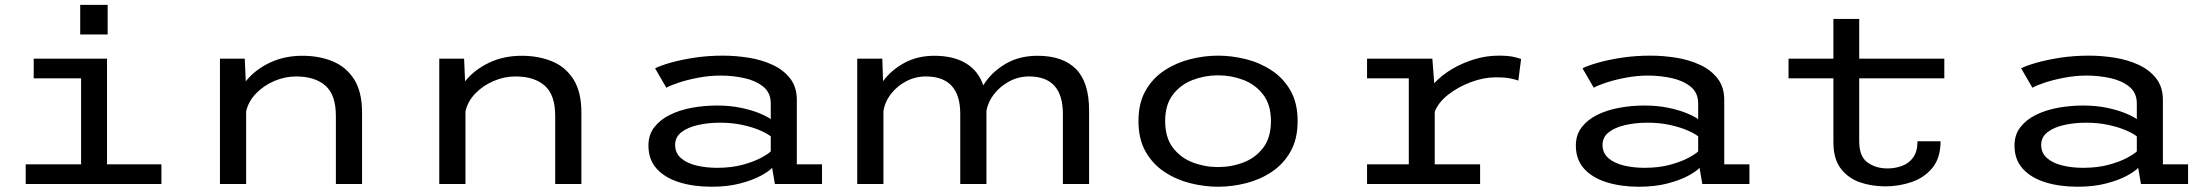

<svg xmlns="http://www.w3.org/2000/svg" viewBox="-20 -734 8815 766"><path d="M300 -714.5H409.5V-596.5H300ZM82.5 0V-78.5H303.5V-421.5H114.5V-500H407V-78.5H624V0Z M857.5 0V-500H956.5L960.5 -409.5Q996.5 -455 1055 -483.2Q1113.5 -511.5 1186.5 -511.5Q1253.5 -511.5 1307.5 -489.2Q1361.5 -467 1393 -417.2Q1424.5 -367.5 1424.5 -284.5V0H1320V-271.5Q1320 -356 1278 -392.5Q1236 -429 1161.5 -429Q1117 -429 1074.8 -411Q1032.5 -393 1001.8 -361.5Q971 -330 962 -289.5V0Z M1732.5 0V-500H1831.5L1835.5 -409.5Q1871.5 -455 1930 -483.2Q1988.5 -511.5 2061.5 -511.5Q2128.5 -511.5 2182.5 -489.2Q2236.5 -467 2268 -417.2Q2299.5 -367.5 2299.5 -284.5V0H2195V-271.5Q2195 -356 2153 -392.5Q2111 -429 2036.5 -429Q1992 -429 1949.8 -411Q1907.5 -393 1876.8 -361.5Q1846 -330 1837 -289.5V0Z M2819 11Q2747 11 2690 -6.8Q2633 -24.5 2600 -60.8Q2567 -97 2567 -153.5Q2567 -196 2590.2 -226.2Q2613.5 -256.5 2652.5 -275.8Q2691.5 -295 2740.2 -304Q2789 -313 2840.5 -313Q2894 -313 2938 -303.5Q2982 -294 3012 -281.2Q3042 -268.5 3055 -258.5V-321.5Q3055 -364 3025 -388.2Q2995 -412.5 2949 -422.5Q2903 -432.5 2855 -432.5Q2810.5 -432.5 2765.8 -424Q2721 -415.5 2686.8 -404Q2652.5 -392.5 2638.5 -384L2593.5 -461.5Q2614 -472 2655 -483.8Q2696 -495.5 2750 -503.8Q2804 -512 2864.5 -512Q2915 -512 2966.8 -503.8Q3018.5 -495.5 3062 -475.5Q3105.5 -455.5 3132.2 -421.2Q3159 -387 3159 -335.5V-78.5H3259.5V0H3071.5L3060.5 -64.5Q3048 -50.5 3015.2 -32.8Q2982.5 -15 2932.5 -2Q2882.5 11 2819 11ZM2841 -64.5Q2898 -64.5 2942.2 -76.5Q2986.5 -88.5 3015.5 -104Q3044.5 -119.5 3055 -130V-190Q3042.5 -200.5 3013 -213.5Q2983.5 -226.5 2942.2 -235.5Q2901 -244.5 2853 -244.5Q2805.5 -244.5 2764.5 -235.2Q2723.5 -226 2698.5 -206.5Q2673.5 -187 2673.5 -156Q2673.5 -123.5 2696.8 -103.2Q2720 -83 2758 -73.8Q2796 -64.5 2841 -64.5Z M3400 0V-500H3500L3503 -410Q3535 -454 3587.5 -482.8Q3640 -511.5 3707.5 -511.5Q3783 -511.5 3833 -481.8Q3883 -452 3903 -393.5Q3933.5 -444 3989.2 -477.8Q4045 -511.5 4119 -511.5Q4220.5 -511.5 4272.8 -458.5Q4325 -405.5 4325 -294V0H4220.5V-279.5Q4220.5 -429 4085.5 -429Q4043.5 -429 4007 -409.5Q3970.5 -390 3946 -358.8Q3921.5 -327.5 3915.5 -291V0H3811V-279.5Q3811 -429 3673.5 -429Q3631.5 -429 3594.8 -409.5Q3558 -390 3533.8 -358.2Q3509.5 -326.5 3504.5 -289V0Z M4839.5 11Q4785 11 4729 -3Q4673 -17 4626 -48Q4579 -79 4550.5 -129Q4522 -179 4522 -251Q4522 -323 4550.5 -372.8Q4579 -422.5 4626 -453.2Q4673 -484 4729 -498Q4785 -512 4839.5 -512Q4894.5 -512 4950.5 -498Q5006.5 -484 5053.2 -453.2Q5100 -422.5 5128.5 -372.8Q5157 -323 5157 -251Q5157 -179 5128.5 -129Q5100 -79 5053.2 -48Q5006.5 -17 4950.5 -3Q4894.5 11 4839.5 11ZM4839.5 -67.5Q4893 -67.5 4941.2 -86Q4989.5 -104.5 5020 -145Q5050.5 -185.5 5050.5 -251Q5050.5 -316 5019.8 -356.2Q4989 -396.5 4940.8 -415Q4892.5 -433.5 4839.5 -433.5Q4787 -433.5 4738.5 -415Q4690 -396.5 4659.2 -356.2Q4628.5 -316 4628.5 -251Q4628.5 -185.5 4659.2 -145Q4690 -104.5 4738.2 -86Q4786.5 -67.5 4839.5 -67.5Z M5434 0V-78.5H5600.5V-421.5H5434V-500H5694.5L5702 -402Q5731.5 -434 5773.5 -458.8Q5815.5 -483.5 5863.2 -497.8Q5911 -512 5958 -512Q5996.5 -512 6017.8 -507.2Q6039 -502.5 6048.5 -498.5L6037.5 -412.5Q6028 -416.5 6006 -421Q5984 -425.5 5947.5 -425.5Q5899 -425.5 5847.8 -406.2Q5796.5 -387 5757 -355.8Q5717.5 -324.5 5704 -287.5V-78.5H5885V0Z M6519 11Q6447 11 6390 -6.8Q6333 -24.5 6300 -60.8Q6267 -97 6267 -153.5Q6267 -196 6290.2 -226.2Q6313.5 -256.5 6352.5 -275.8Q6391.5 -295 6440.2 -304Q6489 -313 6540.5 -313Q6594 -313 6638 -303.5Q6682 -294 6712 -281.2Q6742 -268.5 6755 -258.5V-321.5Q6755 -364 6725 -388.2Q6695 -412.5 6649 -422.5Q6603 -432.5 6555 -432.5Q6510.5 -432.5 6465.8 -424Q6421 -415.5 6386.8 -404Q6352.5 -392.5 6338.5 -384L6293.5 -461.5Q6314 -472 6355 -483.8Q6396 -495.5 6450 -503.8Q6504 -512 6564.5 -512Q6615 -512 6666.8 -503.8Q6718.5 -495.5 6762 -475.5Q6805.5 -455.5 6832.2 -421.2Q6859 -387 6859 -335.5V-78.5H6959.5V0H6771.5L6760.5 -64.5Q6748 -50.5 6715.2 -32.8Q6682.5 -15 6632.5 -2Q6582.5 11 6519 11ZM6541 -64.5Q6598 -64.5 6642.2 -76.5Q6686.5 -88.5 6715.5 -104Q6744.5 -119.5 6755 -130V-190Q6742.5 -200.5 6713 -213.5Q6683.5 -226.5 6642.2 -235.5Q6601 -244.5 6553 -244.5Q6505.5 -244.5 6464.5 -235.2Q6423.5 -226 6398.5 -206.5Q6373.5 -187 6373.5 -156Q6373.5 -123.5 6396.8 -103.2Q6420 -83 6458 -73.8Q6496 -64.5 6541 -64.5Z M7294.5 -166.5V-421.5H7115.5V-500H7294.5V-658.5H7397.5V-500H7737V-421.5H7397.5V-170.5Q7397.5 -109.5 7430.8 -85.8Q7464 -62 7510 -62Q7540.5 -62 7568 -72Q7595.5 -82 7612.8 -105.8Q7630 -129.5 7630 -170.5H7722Q7722 -103.5 7689.2 -64Q7656.5 -24.5 7606 -7.5Q7555.5 9.5 7501.5 9.5Q7446 9.5 7399 -7.2Q7352 -24 7323.2 -62.5Q7294.5 -101 7294.5 -166.5Z M8269 11Q8197 11 8140 -6.8Q8083 -24.5 8050 -60.8Q8017 -97 8017 -153.5Q8017 -196 8040.2 -226.2Q8063.5 -256.5 8102.5 -275.8Q8141.5 -295 8190.2 -304Q8239 -313 8290.5 -313Q8344 -313 8388 -303.5Q8432 -294 8462 -281.2Q8492 -268.5 8505 -258.5V-321.5Q8505 -364 8475 -388.2Q8445 -412.5 8399 -422.5Q8353 -432.5 8305 -432.5Q8260.5 -432.5 8215.8 -424Q8171 -415.5 8136.8 -404Q8102.5 -392.5 8088.5 -384L8043.5 -461.5Q8064 -472 8105 -483.8Q8146 -495.5 8200 -503.8Q8254 -512 8314.5 -512Q8365 -512 8416.8 -503.8Q8468.5 -495.5 8512 -475.5Q8555.5 -455.5 8582.2 -421.2Q8609 -387 8609 -335.5V-78.5H8709.5V0H8521.5L8510.5 -64.5Q8498 -50.5 8465.2 -32.8Q8432.5 -15 8382.5 -2Q8332.5 11 8269 11ZM8291 -64.5Q8348 -64.5 8392.2 -76.5Q8436.5 -88.5 8465.5 -104Q8494.5 -119.5 8505 -130V-190Q8492.5 -200.5 8463 -213.5Q8433.5 -226.5 8392.2 -235.5Q8351 -244.5 8303 -244.5Q8255.5 -244.5 8214.5 -235.2Q8173.5 -226 8148.5 -206.5Q8123.5 -187 8123.5 -156Q8123.5 -123.5 8146.8 -103.2Q8170 -83 8208 -73.8Q8246 -64.5 8291 -64.5Z"/></svg>

Font: Trispace SemiExpanded
Style: Regular
Weight: 400
Width: 6
Designer: Tyler Finck
Foundry: Etcetera Type Company
Version: Version 1.210; ttfautohint (v1.8.3)